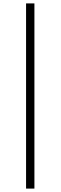

<svg xmlns="http://www.w3.org/2000/svg" viewBox="-20 -835 356 1127"><path d="M133 272V-815H182V272Z"/></svg>

Font: Noto Serif JP ExtraLight
Style: Regular
Weight: 400
Version: Version 2.003-H1;hotconv 1.1.1;makeotfexe 2.6.0